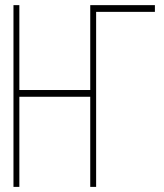

<svg xmlns="http://www.w3.org/2000/svg" viewBox="-20 -731 640 751"><path d="M55.7 -378.9H333V-710.9H585.9V-684.6H356V0H333V-352.5H55.7V0H32.7V-710.9H55.7Z"/></svg>

Font: Roboto Mono Thin
Style: Regular
Weight: 250
Designer: Google
Version: Version 2.000985; 2015; ttfautohint (v1.3)